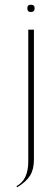

<svg xmlns="http://www.w3.org/2000/svg" viewBox="-20 -621 217 815"><path d="M96 -586Q96 -601 111 -601Q127 -601 127 -586Q127 -570 111 -570Q96 -570 96 -586ZM124 57Q124 98 107.5 124.5Q91 151 53 174L50 169Q100 143 100 64V-495H124Z"/></svg>

Font: Moniqa Thin Display
Style: Regular
Weight: 100
Designer: Rajesh Rajput
Foundry: Rajesh Rajput
Version: Version 1.000